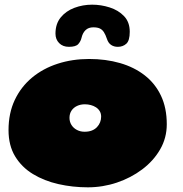

<svg xmlns="http://www.w3.org/2000/svg" viewBox="-20 -771 782 822"><path d="M356 31Q291 31 230.2 17.2Q169.5 3.5 121.2 -25.8Q73 -55 44.8 -101.5Q16.5 -148 16.5 -214Q16.5 -286.5 43.2 -343Q70 -399.5 117.2 -438.8Q164.5 -478 227 -498.2Q289.5 -518.5 361.5 -518.5Q433 -518.5 493.8 -501Q554.5 -483.5 599.5 -448.5Q644.5 -413.5 669.2 -361.2Q694 -309 694 -239Q694 -180.5 665.5 -131.2Q637 -82 588.8 -45.8Q540.5 -9.5 480.2 10.8Q420 31 356 31ZM342 -207Q360 -207 373.2 -212.2Q386.5 -217.5 395.2 -226.8Q404 -236 408.5 -247.5Q413 -259 413 -271.5Q413 -285 407 -295Q401 -305 391 -311.5Q381 -318 368.8 -321.2Q356.5 -324.5 343.5 -324.5Q325 -324.5 310 -317.5Q295 -310.5 286.2 -297.5Q277.5 -284.5 277.5 -266.5Q277.5 -249.5 286 -236Q294.5 -222.5 309.2 -214.8Q324 -207 342 -207ZM275 -570.5Q249 -570.5 233.2 -586.5Q217.5 -602.5 217.5 -627Q217.5 -669 240 -696.5Q262.5 -724 298.5 -737.5Q334.5 -751 374.5 -751Q412.5 -751 449.5 -739.2Q486.5 -727.5 511 -702Q535.5 -676.5 535.5 -635Q535.5 -597 520.8 -583.8Q506 -570.5 484.5 -570.5Q467.5 -570.5 455.5 -578.8Q443.5 -587 438 -604Q432 -622 425 -633Q418 -644 407.5 -649Q397 -654 379.5 -654Q359 -654 346.5 -642.2Q334 -630.5 329 -609Q325.5 -594 315 -582.2Q304.5 -570.5 275 -570.5Z"/></svg>

Font: Gluten Black
Style: Regular
Weight: 900
Designer: Tyler Finck
Foundry: Etcetera Type Company
Version: Version 1.300